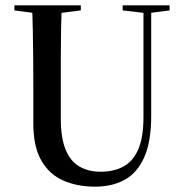

<svg xmlns="http://www.w3.org/2000/svg" viewBox="-20 -684 691 720"><path d="M336 16Q270 16 217.5 -7Q165 -30 135 -82Q105 -134 105 -221V-356Q105 -408 104.5 -464Q104 -520 103 -572Q102 -624 100 -664H212Q210 -624 209 -572Q208 -520 208 -464Q208 -408 208 -356V-240Q208 -167 226 -123Q244 -79 278 -59.5Q312 -40 357 -40Q406 -40 442 -59Q478 -78 498 -123Q518 -168 518 -246V-664H547V-250Q547 -153 521 -94.5Q495 -36 448 -10Q401 16 336 16ZM34 -645V-664H283V-645L181 -632H132ZM440 -645V-664H616V-645L539 -635H525Z"/></svg>

Font: Source Serif 4 60pt SemiBold
Style: Regular
Weight: 600
Version: Version 4.004;hotconv 1.0.116;makeotfexe 2.5.65601